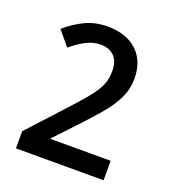

<svg xmlns="http://www.w3.org/2000/svg" viewBox="-90 -792 512 575"><g transform="rotate(20 165.5 -504.5)"><path d="M303.2 -286.1H23.9V-340.8L126 -452.1Q153.8 -482.4 171.4 -503.2Q189 -523.9 198.7 -540.3Q208.5 -556.6 212.2 -571Q215.8 -585.4 215.8 -602.1Q215.8 -633.8 199.7 -649.4Q183.6 -665 157.2 -665Q132.3 -665 109.6 -652.8Q86.9 -640.6 64.9 -622.1L26.9 -668Q53.2 -691.4 85.7 -707.3Q118.2 -723.1 158.2 -723.1Q187.5 -723.1 211.2 -715.1Q234.9 -707 251.5 -691.7Q268.1 -676.3 277.1 -654.1Q286.1 -631.8 286.1 -604Q286.1 -579.6 279.1 -558.6Q272 -537.6 258.8 -516.8Q245.6 -496.1 226.3 -473.9Q207 -451.7 182.1 -424.8L109.9 -348.1H303.2Z"/></g></svg>

Font: Droid Sans
Style: Regular
Weight: 400
Version: Version 1.00 build 113